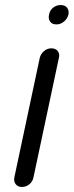

<svg xmlns="http://www.w3.org/2000/svg" viewBox="-20 -743 293 763"><path d="M175 -685Q178 -702 191 -712.5Q204 -723 221 -723Q238 -723 246.5 -712.5Q255 -702 252 -685Q248 -669 234.5 -657.5Q221 -646 204 -646Q187 -646 179 -657.5Q171 -669 175 -685ZM138 -513Q142 -529 155 -540Q168 -551 184 -551Q201 -551 209.5 -540Q218 -529 214 -513L113 -38Q110 -22 97 -11Q84 0 67 0Q51 0 42.5 -11Q34 -22 37 -38Z"/></svg>

Font: VDS Compensated
Style: Light Italic
Weight: 300
Italic angle: -12°
Designer: artmaker
Foundry: artmaker
Version: Version 1.000 2012 initial release